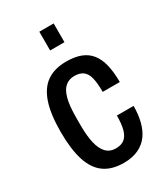

<svg xmlns="http://www.w3.org/2000/svg" viewBox="-182 -808 792 905"><g transform="rotate(-30 213.5 -355.5)"><path d="M220 12Q155 12 114 -17.5Q73 -47 53.5 -108Q34 -169 34 -263Q34 -361 55 -421.5Q76 -482 117.5 -510Q159 -538 222 -538Q268 -538 300.5 -525.5Q333 -513 353.5 -487Q374 -461 383.5 -421Q393 -381 393 -328H300Q300 -375 293 -404Q286 -433 268.5 -446.5Q251 -460 221 -460Q193 -460 172.5 -443.5Q152 -427 141.5 -388.5Q131 -350 131 -283V-241Q131 -187 140 -147.5Q149 -108 169 -87Q189 -66 221 -66Q251 -66 268.5 -80Q286 -94 294 -123Q302 -152 302 -198H393Q393 -153 383.5 -114.5Q374 -76 354 -48Q334 -20 300.5 -4Q267 12 220 12ZM183 -621V-723H261V-621Z"/></g></svg>

Font: Archivo Condensed Medium
Style: Regular
Weight: 500
Width: 3
Designer: Hector Gatti
Foundry: Omnibus-Type
Version: Version 2.001